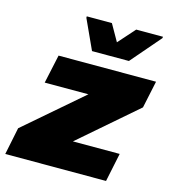

<svg xmlns="http://www.w3.org/2000/svg" viewBox="-122 -811 811 900"><g transform="rotate(15 283.5 -361.0)"><path d="M-14 0 13 -132 290 -371H78L108 -510H581L553 -378L277 -139H504L475 0ZM254 -571 188 -715V-722H310L356 -641L428 -722H558L557 -715L433 -571Z"/></g></svg>

Font: Saira SemiExpanded ExtraBold
Style: Italic
Weight: 800
Width: 6
Italic angle: -12°
Designer: Hector Gatti with collaboration of the Omnibus-Type team
Foundry: Omnibus-Type
Version: Version 1.101